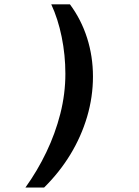

<svg xmlns="http://www.w3.org/2000/svg" viewBox="-20 -706 640 884"><path d="M302 -686Q354 -616 381 -531.2Q408 -446.5 408 -353.5Q408 -259.5 381 -168.2Q354 -77 303.8 5.5Q253.5 88 183 157.5H97Q152 81 193.2 -5Q234.5 -91 257.8 -182.5Q281 -274 281 -366.5Q281 -452.5 264 -536Q247 -619.5 216 -686Z"/></svg>

Font: Chivo Mono Medium
Style: Italic
Weight: 500
Italic angle: -8.05°
Monospace: yes
Designer: Hector Gatti
Foundry: Omnibus-Type
Version: Version 1.008